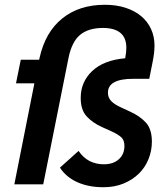

<svg xmlns="http://www.w3.org/2000/svg" viewBox="-20 -772 701 804"><path d="M616 -179Q616 -141 602 -106Q588 -71 561.5 -45Q535 -19 497.5 -3.5Q460 12 413 12Q351 12 304 -9Q257 -30 231 -70L309 -140Q329 -111 355.5 -97.5Q382 -84 415 -84Q454 -84 477.5 -105Q501 -126 501 -161Q501 -184 489 -196Q477 -208 447 -222L407 -240Q369 -257 343.5 -284Q318 -311 318 -362Q318 -429 366 -474.5Q414 -520 504 -528L505 -533Q507 -544 508 -553Q509 -562 509 -572Q509 -614 484 -634.5Q459 -655 411 -655Q351 -655 316 -626.5Q281 -598 267 -530L161 0H40L124 -423H47L67 -522H144L146 -531Q170 -638 241 -695Q312 -752 419 -752Q467 -752 505.5 -739.5Q544 -727 571 -704.5Q598 -682 612.5 -650.5Q627 -619 627 -581Q627 -552 619 -512L605 -442H538Q432 -442 432 -384Q432 -363 445.5 -349Q459 -335 485 -323L524 -305Q566 -286 591 -258.5Q616 -231 616 -179Z"/></svg>

Font: IBM Plex Sans SmBld
Style: Italic
Weight: 600
Italic angle: -11°
Designer: Mike Abbink, Paul van der Laan, Pieter van Rosmalen
Foundry: Bold Monday
Version: Version 3.005